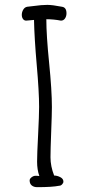

<svg xmlns="http://www.w3.org/2000/svg" viewBox="-20 -753 364 791"><path d="M132.8 18.1Q119.6 18.1 110.8 11Q102.1 3.9 102.1 -9.8Q102.1 -16.6 110.1 -22.7Q118.2 -28.8 126 -28.8Q136.2 -28.8 142.1 -27.8Q132.8 -53.7 132.8 -86.9Q132.8 -117.7 137 -197.8Q141.1 -277.8 141.1 -313Q141.1 -374.5 131.3 -485.6Q121.6 -596.7 120.1 -670.9L87.9 -668Q79.6 -668 74.7 -674.8Q69.8 -681.6 69.8 -691.9Q69.8 -703.1 75.7 -713.1Q81.5 -723.1 91.8 -725.1Q97.7 -725.6 116.7 -728Q135.7 -730.5 148.9 -731.7Q162.1 -732.9 174.8 -732.9Q195.8 -732.9 235.8 -725.1Q253.9 -722.2 253.9 -698.2Q253.9 -686 247.8 -677Q241.7 -668 231 -668Q201.2 -673.8 170.9 -673.8Q170.9 -607.4 182.4 -493.9Q193.8 -380.4 193.8 -312Q193.8 -284.2 190.9 -210Q188 -135.7 188 -105Q188 -67.9 203.1 -29.8Q215.3 -29.8 228.3 -23.2Q241.2 -16.6 241.2 -4.9Q241.2 1 235.8 6.6Q230.5 12.2 224.1 12.2Q195.3 18.1 132.8 18.1Z"/></svg>

Font: Zhizn
Style: Regular
Weight: 400
Designer: Peter Zharnov
Foundry: Peter Zharnov
Version: Version 1.000